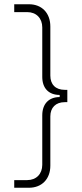

<svg xmlns="http://www.w3.org/2000/svg" viewBox="-20 -740 384 904"><path d="M47 144H116C177 144 217 103 217 40V-192C217 -233 242 -259 285 -259H297V-317H285C241 -317 217 -343 217 -384V-615C217 -679 177 -720 116 -720H47V-683H108C151 -683 179 -654 179 -611V-378C179 -325 209 -293 261 -293V-283C210 -283 179 -251 179 -197V36C179 79 151 108 108 108H47Z"/></svg>

Font: Fixel Display ExtraLight
Style: Regular
Weight: 200
Designer: AlfaBravo + MacPaw
Foundry: Kyrylo Tkachov, Marchela Mozhyna, Serhii Makarenko, Maria Weinstein, Zakhar Kryvoshyya
Version: Version 1.211